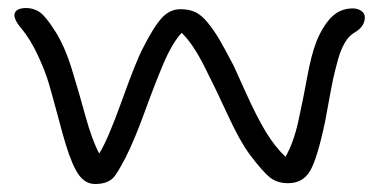

<svg xmlns="http://www.w3.org/2000/svg" viewBox="-20 -460 947 480"><path d="M217.8 0Q193.8 0 177.5 -22.2Q161.1 -44.4 144 -100.1Q137.7 -120.6 124.8 -169.2Q111.8 -217.8 102.5 -249.8Q93.3 -281.7 74.5 -322Q55.7 -362.3 33.2 -389.2Q12.2 -414.1 16.8 -427Q21.5 -439.9 45.9 -439.9Q63.5 -439.9 78.4 -430.2Q93.3 -420.4 115.2 -386.2Q140.6 -348.1 158.9 -289.1Q177.2 -230 193.6 -169.9Q210 -109.9 228 -76.2Q249 -108.9 284.7 -208.3Q320.3 -307.6 336.9 -338.9Q364.7 -394 384.8 -415.5Q404.8 -437 431.2 -437Q452.1 -437 467.8 -429.9Q483.4 -422.9 499.5 -403.1Q515.6 -383.3 528.6 -361.1Q541.5 -338.9 564 -295.9Q567.4 -289.1 594.2 -229.2Q621.1 -169.4 644 -131.3Q667 -93.3 693.8 -67.9Q713.9 -103.5 725.6 -156Q737.3 -208.5 747.6 -265.1Q757.8 -321.8 771 -356Q787.1 -395.5 808.8 -417.2Q830.6 -439 861.8 -439Q874 -439 883.1 -432.9Q892.1 -426.8 892.1 -417Q892.1 -393.1 865.2 -377.9Q852.5 -370.6 842.3 -353.5Q832 -336.4 824.7 -310.1Q817.4 -283.7 812.7 -262Q808.1 -240.2 802 -206.3Q795.9 -172.4 793 -157.2Q773.4 -64 755.4 -33Q737.3 -2 700.2 -2Q672.9 -2 654.8 -16.4Q636.7 -30.8 604 -74.2Q579.1 -107.9 549.1 -173.3Q519 -238.8 490.2 -295.4Q461.4 -352.1 434.1 -377.9Q410.6 -352.5 388.9 -301.5Q367.2 -250.5 341.8 -180.4Q316.4 -110.4 293.9 -65.9Q272.5 -24.9 263.2 -15.6Q248 0 217.8 0Z"/></svg>

Font: Shantell Sans Irregular Bouncy
Style: Regular
Weight: 300
Designer: Stephen Nixon, Anya Danilova, Shantell Martin
Foundry: Arrow Type
Version: Version 1.006;[9816181b4]